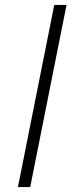

<svg xmlns="http://www.w3.org/2000/svg" viewBox="-20 -762 301 782"><path d="M53 0 201 -742H251L103 0Z"/></svg>

Font: Montserrat Light
Style: Italic
Weight: 300
Italic angle: -11.3°
Designer: Julieta Ulanovsky
Foundry: Julieta Ulanovsky
Version: Version 9.000; ttfautohint (v1.8.4.7-5d5b)